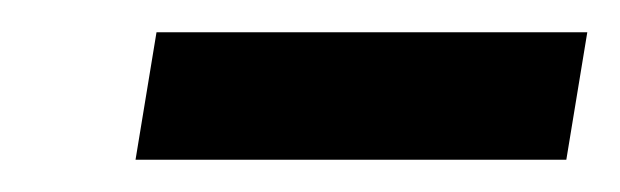

<svg xmlns="http://www.w3.org/2000/svg" viewBox="-20 -720 384 119"><path d="M64 -621 77 -700H344L331 -621Z"/></svg>

Font: Archivo SemiCondensed SemiBold
Style: Italic
Weight: 600
Width: 4
Italic angle: -10°
Designer: Hector Gatti
Foundry: Omnibus-Type
Version: Version 2.001